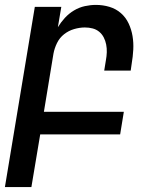

<svg xmlns="http://www.w3.org/2000/svg" viewBox="-29 -548 649 783"><path d="M-9 215 113 -520H221L207 -437Q219 -457 235.5 -475Q252 -493 273 -505.5Q294 -518 317 -523Q340 -528 362 -528Q391 -528 417.5 -520Q444 -512 464 -494.5Q484 -477 495.5 -452.5Q507 -428 511.5 -401Q516 -374 514.5 -345.5Q513 -317 508 -288L504 -260H396L403 -303Q406 -319 406.5 -335Q407 -351 404 -366.5Q401 -382 394 -395.5Q387 -409 375.5 -418.5Q364 -428 349 -432Q334 -436 317 -436Q296 -436 273.5 -429.5Q251 -423 232.5 -408.5Q214 -394 203.5 -372.5Q193 -351 189 -329L150 -92H476L461 0H135L99 215Z"/></svg>

Font: Iosevka Semibold Extended
Style: Italic
Weight: 600
Width: 7
Italic angle: -9°
Monospace: yes
Designer: Belleve Invis
Foundry: Belleve Invis
Version: Version 32.5.0; ttfautohint (v1.8.4)